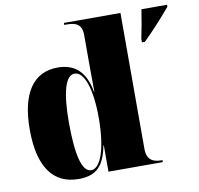

<svg xmlns="http://www.w3.org/2000/svg" viewBox="-84 -848 980 946"><g transform="rotate(-10 406.0 -375.0)"><path d="M658 -616V-599H673C720 -645 777 -708 812 -750V-760H684C678 -719 666 -653 658 -616ZM235 10C325 10 364 -33 383 -132H385V0H657V-10H651C618 -10 579 -19 579 -79V-760H296V-750H310C352 -750 384 -739 384 -684V-599C384 -556 384 -478 385 -400H383C365 -504 311 -549 227 -549C106 -549 39 -454 39 -271C39 -86 106 10 235 10ZM303 -22C256 -22 235 -113 235 -273C235 -420 258 -505 304 -505C352 -505 384 -415 384 -271C384 -113 349 -22 303 -22Z"/></g></svg>

Font: Noto Serif Display Black
Style: Regular
Weight: 900
Designer: Monotype Design Team
Foundry: Monotype Imaging Inc.
Version: Version 2.009